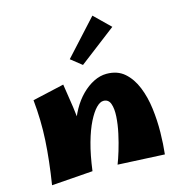

<svg xmlns="http://www.w3.org/2000/svg" viewBox="-115 -871 910 985"><g transform="rotate(-15 340.5 -378.5)"><path d="M640 12 392 0Q402 -25 414.5 -66Q427 -107 437 -153Q447 -199 449.5 -240.5Q452 -282 442.5 -308.5Q433 -335 406 -335Q388 -335 367.5 -314Q347 -293 326 -251.5Q305 -210 287.5 -147.5Q270 -85 259 -1L222 -141Q222 -193 235.5 -241Q249 -289 272 -330Q295 -371 325 -401Q355 -431 389 -448Q423 -465 457 -465Q515 -465 552 -432.5Q589 -400 610.5 -347Q632 -294 640 -230.5Q648 -167 647 -103.5Q646 -40 640 12ZM259 -1 40 15Q60 -111 66 -216.5Q72 -322 61 -431L229 -469Q240 -401 248 -344.5Q256 -288 259.5 -235.5Q263 -183 263 -126.5Q263 -70 259 -1ZM353 -540 295 -586 465 -772 549 -690Z"/></g></svg>

Font: Marhey
Style: Bold
Weight: 700
Designer: Nur Syamsi & Bustanul Arifin
Foundry: Namelatype
Version: Version 1.000